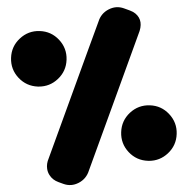

<svg xmlns="http://www.w3.org/2000/svg" viewBox="-20 -519 531 540"><path d="M227.9 -378.8 116.9 -73.5C112.6 -63.5 111.2 -53.8 112.6 -44.2C113.5 -38 115.6 -32.2 119 -26.9C124.8 -17.5 133.4 -10.8 144.6 -6.8L157.8 -2C172.7 3.5 187.2 2.5 201.5 -4.9C215.7 -12.3 225.2 -23.8 230 -39.3L295.5 -219.4L369.4 -423C379.9 -448 377.1 -467.2 361 -480.8C356.8 -484.3 351.4 -487.3 345 -489.6L329 -495.4C314.2 -500.8 299.7 -499.8 285.4 -492.4C271.2 -485.1 261.7 -473.6 256.9 -458ZM146.2 -407C131.4 -422.8 113.3 -431 91.7 -431.7C70.2 -432.4 51.5 -425.4 35.8 -410.6C20 -395.9 11.8 -377.8 11.1 -356.2C10.4 -334.6 17.4 -315.9 32.1 -300.2C46.9 -284.5 65 -276.3 86.6 -275.5C87.4 -275.5 88.2 -275.5 89.2 -275.5C109.7 -275.5 127.5 -282.5 142.5 -296.6C158.3 -311.4 166.5 -329.5 167.2 -351.1C167.9 -372.6 160.9 -391.3 146.2 -407ZM455.8 -198.1C441.1 -213.9 423 -222.1 401.4 -222.8C379.9 -223.5 361.2 -216.5 345.4 -201.8C329.7 -187 321.5 -168.9 320.8 -147.3C320.1 -125.7 327.1 -107 341.8 -91.3C356.6 -75.6 374.7 -67.4 396.3 -66.7C397 -66.6 397.9 -66.6 398.9 -66.6C419.4 -66.6 437.2 -73.7 452.2 -87.7C468 -102.5 476.2 -120.6 476.9 -142.2C477.6 -163.8 470.6 -182.4 455.8 -198.1Z"/></svg>

Font: Qalbi
Style: Regular
Weight: 400
Version: Version 001.000